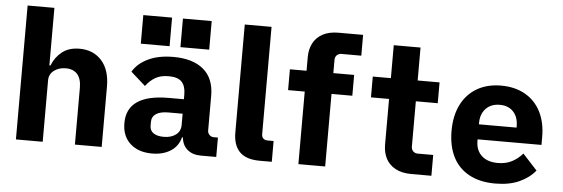

<svg xmlns="http://www.w3.org/2000/svg" viewBox="-49 -894 3098 1057"><g transform="rotate(5 1500.0 -365.5)"><path d="M65 -740H213V-422H219Q238 -470 275.5 -499Q313 -528 371 -528Q447 -528 493 -477Q539 -426 539 -334V0H391V-314Q391 -363 369 -388.5Q347 -414 304 -414Q267 -414 240 -394Q213 -374 213 -339V0H65Z M1087 0Q1041 0 1012.5 -24Q984 -48 980 -91H975Q962 -41 920 -14.5Q878 12 818 12Q742 12 697 -29Q652 -70 652 -142Q652 -301 884 -301H967V-327Q967 -374 945 -397Q923 -420 873 -420Q829 -420 799.5 -403Q770 -386 747 -355L666 -427Q693 -473 750 -500.5Q807 -528 890 -528Q997 -528 1056 -478.5Q1115 -429 1115 -333V-141Q1115 -127 1125 -117Q1135 -107 1149 -107H1172V0ZM967 -159V-221H888Q844 -221 820.5 -205.5Q797 -190 797 -160V-140Q797 -113 817.5 -99Q838 -85 874 -85Q915 -85 941 -104.5Q967 -124 967 -159ZM1082 -743V-585H923V-743ZM863 -743V-585H704V-743Z M1412 0Q1337 0 1301 -36.5Q1265 -73 1265 -144V-740H1413V-148Q1413 -132 1421.5 -123.5Q1430 -115 1446 -115H1479V0Z M1626 -401H1534V-516H1626V-591Q1626 -635 1643.5 -668.5Q1661 -702 1696 -721Q1731 -740 1784 -740H1919V-625H1808Q1799 -625 1791 -620.5Q1783 -616 1778.5 -608Q1774 -600 1774 -591V-516H1889V-401H1774V0H1626Z M2240 -149Q2240 -140 2244.5 -132Q2249 -124 2257 -119.5Q2265 -115 2274 -115H2361V0H2250Q2198 0 2162.5 -19Q2127 -38 2109.5 -71.5Q2092 -105 2092 -149V-401H1992V-516H2092V-698H2240V-516H2361V-401H2240Z M2450 -256Q2450 -340 2480.5 -401Q2511 -462 2567.5 -495Q2624 -528 2701 -528Q2777 -528 2833.5 -496Q2890 -464 2920 -405Q2950 -346 2950 -266V-222H2597V-213Q2597 -162 2629 -132Q2661 -102 2719 -102Q2763 -102 2796 -119Q2829 -136 2855 -166L2935 -79Q2902 -38 2847 -13Q2792 12 2714 12Q2629 12 2569.5 -20.5Q2510 -53 2480 -113Q2450 -173 2450 -256ZM2597 -313V-305H2805V-313Q2805 -363 2777.5 -392.5Q2750 -422 2702 -422Q2670 -422 2646.5 -408.5Q2623 -395 2610 -370.5Q2597 -346 2597 -313Z"/></g></svg>

Font: iA Writer Quattro V
Style: Regular
Weight: 400
Designer: Mike Abbink, Paul van der Laan, Pieter van Rosmalen, Oliver Reichenstein
Foundry: Information Architects Inc.
Version: Version 2.000